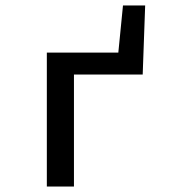

<svg xmlns="http://www.w3.org/2000/svg" viewBox="-20 -681 640 701"><path d="M151 0V-489H412L429 -661H510L501 -409H250V0Z"/></svg>

Font: Source Code Pro Medium
Style: Regular
Weight: 500
Monospace: yes
Designer: Paul D. Hunt, Teo Tuominen
Foundry: Adobe Systems Incorporated
Version: Version 2.030;PS 1.000;hotconv 16.6.51;makeotf.lib2.5.65220